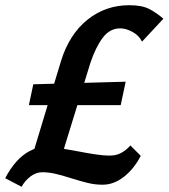

<svg xmlns="http://www.w3.org/2000/svg" viewBox="-28 -687 648 738"><path d="M84 -48 207 -454Q239 -556 308.5 -611.5Q378 -667 469 -667Q519 -667 547.5 -651.5Q576 -636 600 -615L518 -527Q506 -551 481 -564.5Q456 -578 434 -578Q394 -578 367 -542Q340 -506 320 -447L197 -48ZM55 31 -8 -2Q10 -37 33.5 -64Q57 -91 86 -106.5Q115 -122 148 -122Q175 -122 206 -117Q237 -112 270.5 -105.5Q304 -99 336 -94Q368 -89 396 -89Q420 -89 440 -100.5Q460 -112 473 -128L513 -88Q488 -39 449 -8Q410 23 366 23Q336 23 306.5 15.5Q277 8 247 -1.5Q217 -11 189 -18Q161 -25 134 -25Q111 -25 89.5 -9Q68 7 55 31ZM83 -283 100 -363 455 -373 436 -283Z"/></svg>

Font: Ysabeau Office
Style: Bold Italic
Weight: 700
Italic angle: -12°
Designer: Christian Thalmann (Catharsis Fonts)
Version: Version 2.001;gftools[0.9.30]; featfreeze: tnum,lnum,ss02